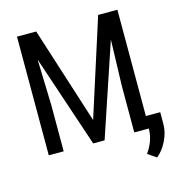

<svg xmlns="http://www.w3.org/2000/svg" viewBox="-125 -824 1053 1111"><g transform="rotate(-15 401.0 -268.5)"><path d="M191.9 -710.9H76.7V0H166V-276.9L157.7 -552.2L342.8 0H411.1L597.2 -554.2L588.9 -276.9V0H678.2V-710.9H563L377.4 -130.9ZM679.2 174.3C703.6 154.5 723.9 128.1 740 95.2C756.1 62.3 764.2 29.5 764.2 -3.4V-74.2H675.8V7.3C674.5 52.6 658.5 96.5 627.9 139.2Z"/></g></svg>

Font: Roboto Condensed
Style: Regular
Weight: 400
Designer: Google
Version: Version 2.134; 2016